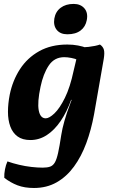

<svg xmlns="http://www.w3.org/2000/svg" viewBox="-20 -689 561 957"><path d="M149.3 248Q102.2 248 67.3 234.7Q32.5 221.4 1.4 197.3Q0.4 177.8 4.8 155.3Q9.1 132.7 17.2 115.5Q44.2 125.1 74.9 132.3Q105.5 139.6 136.4 143.1Q167.2 146.6 193.2 146.6Q215.5 146.6 229.8 141.6Q244.1 136.6 253.4 120.8Q262.6 105 269.7 72.5Q276.9 40.1 285.2 -15.4Q290.2 -47.8 301.3 -86.7Q312.3 -125.7 330 -172.3L339.5 -198.2L373.4 -388.5L329.4 -451.3Q386.5 -451.3 421.7 -455.3Q456.8 -459.4 478.2 -467Q493.5 -456.7 497.8 -441.3Q502.1 -425.9 497.1 -395.3L448.7 -118.5Q434.7 -42.1 410.2 24.3Q385.6 90.8 348.9 141.1Q312.2 191.4 262.6 219.7Q213.1 248 149.3 248ZM411.7 -450.3 368.1 -390.1Q355.2 -396.5 335.6 -400.2Q316.1 -404 300.3 -404Q250.8 -404 223.1 -362.5Q195.4 -321 182 -256.4Q165.6 -179.2 173 -139.2Q180.5 -99.2 207.9 -99.2Q225.4 -99.2 251.4 -123.9Q277.4 -148.6 303.5 -201.3Q329.5 -254 346.9 -336L365.9 -416L403.5 -409L354.8 -191.3H334.5Q313.4 -131.4 282.4 -86Q251.5 -40.6 213.5 -15.8Q175.6 9 131.5 9Q91.9 9 67.4 -9Q42.8 -27 31.3 -58.8Q19.7 -90.5 19.7 -131.5Q19.7 -172.6 28.6 -217.7Q43 -287.9 79.5 -344.2Q115.9 -400.6 175.3 -433.8Q234.7 -467 315.4 -467Q343.9 -467 368.9 -462.2Q393.9 -457.4 411.7 -450.3ZM315.8 -518.1Q280.8 -518.1 263 -539.8Q245.3 -561.6 250.8 -596.4Q256.8 -631.2 282.4 -650.3Q307.9 -669.5 347.1 -669.5Q381.5 -669.5 400.6 -647.5Q419.6 -625.5 412.6 -589.1Q406.5 -555.8 381.7 -537Q357 -518.1 315.8 -518.1Z"/></svg>

Font: Vollkorn
Style: Italic
Weight: 400
Italic angle: -11°
Designer: Friedrich Althausen
Foundry: Friedrich Althausen
Version: Version 5.001